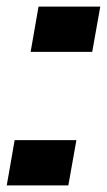

<svg xmlns="http://www.w3.org/2000/svg" viewBox="-36 -563 326 583"><path d="M8.5 -137.5 -15.5 0H171.5L196 -137.5ZM81 -543 57 -405.5H244L268.5 -543Z"/></svg>

Font: Anybody UltraCondensed Thin ExtraBold
Style: Italic
Weight: 800
Italic angle: -10°
Version: Version 1.111